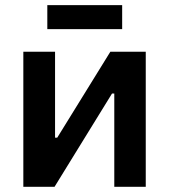

<svg xmlns="http://www.w3.org/2000/svg" viewBox="-20 -719 651 739"><path d="M162.1 -606.9V-699.2H450.2V-606.9ZM69.8 0V-520H191.9V-189H200.2L404.8 -520H541V0H419.9V-358.9H411.1L189.9 0Z"/></svg>

Font: Fixel Text SemiBold
Style: Regular
Weight: 600
Width: 4
Designer: AlfaBravo + MacPaw
Foundry: Kyrylo Tkachov, Marchela Mozhyna, Serhii Makarenko, Maria Weinstein, Zakhar Kryvoshyya
Version: Version 1.211